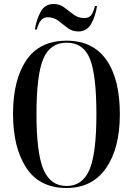

<svg xmlns="http://www.w3.org/2000/svg" viewBox="-20 -928 663 958"><path d="M312 10Q440 10 509 -89Q578 -188 578 -358Q578 -534 510.5 -629.5Q443 -725 313 -725Q177 -725 111 -627Q45 -529 45 -359Q45 -192 111 -91Q177 10 312 10ZM312 0Q232 0 197 -82Q162 -164 162 -358Q162 -554 196 -634.5Q230 -715 313 -715Q396 -715 428.5 -634.5Q461 -554 461 -358Q461 -163 426.5 -81.5Q392 0 312 0ZM371 -771Q414 -771 435.5 -810Q457 -849 464 -898H454Q446 -868 435.5 -853Q425 -838 400 -838Q370 -838 347 -855.5Q324 -873 301 -890.5Q278 -908 248 -908Q204 -908 183 -869.5Q162 -831 154 -781H164Q179 -842 217 -842Q248 -842 271 -824.5Q294 -807 317 -789Q340 -771 371 -771Z"/></svg>

Font: Noto Serif Display Condensed Semi
Style: Regular
Weight: 600
Width: 3
Designer: Monotype Design Team
Foundry: Monotype Imaging Inc.
Version: Version 1.900